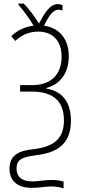

<svg xmlns="http://www.w3.org/2000/svg" viewBox="-20 -865 474 1069"><path d="M301 -842C258 -842 228 -792 197 -734C169 -780 139 -818 112 -845H83V-838C109 -810 150 -752 167 -722C116 -716 76 -695 43 -664L65 -637C98 -667 137 -689 193 -689C273 -689 323 -638 323 -550C323 -449 263 -391 159 -391H92V-355H157C275 -355 336 -303 336 -194C336 -96 283 -50 173 -35C87 -27 33 -3 33 74C33 144 79 181 157 181C199 181 232 173 266 173C291 173 317 178 334 184V146C314 140 291 137 267 137C229 137 194 145 159 145C101 145 72 118 72 74C72 25 98 10 182 -1C294 -14 375 -60 375 -193C375 -297 326 -358 237 -372V-375C314 -395 363 -456 363 -552C363 -646 312 -710 225 -722C248 -768 272 -811 306 -811C312 -811 321 -810 328 -806V-836C320 -841 311 -842 301 -842Z"/></svg>

Font: Noto Sans Condensed ExtraLight
Style: Regular
Weight: 200
Width: 3
Designer: Monotype Design Team
Foundry: Monotype Imaging Inc.
Version: Version 2.013